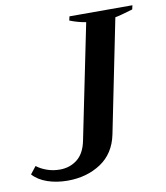

<svg xmlns="http://www.w3.org/2000/svg" viewBox="-100 -767 729 844"><g transform="rotate(-10 264.0 -345.0)"><path d="M-20 -45 6 -78Q25 -63 52 -53.5Q79 -44 109 -44Q154 -44 187 -70Q220 -96 231 -152L335 -662Q298 -668 263 -682L267 -700H548L544 -682Q484 -664 465 -661L363 -156Q346 -73 283 -31.5Q220 10 135 10Q86 10 45 -4Q4 -18 -20 -45Z"/></g></svg>

Font: Trirong SemiBold
Style: Italic
Weight: 600
Italic angle: -12°
Designer: Katatrad Team
Foundry: CadsonDemak
Version: Version 1.001